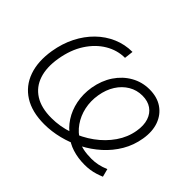

<svg xmlns="http://www.w3.org/2000/svg" viewBox="-153 -996 1266 1266"><g transform="rotate(45 480.5 -363.0)"><path d="M747.1 11.7Q685.5 11.7 632.6 -5.1Q579.6 -22 549.3 -51.8Q500.5 -84 467.8 -134.3Q435.1 -184.6 422.4 -247.8Q409.7 -311 420.9 -380.4Q434.6 -459.5 474.1 -518.6Q513.7 -577.6 572 -610.6Q630.4 -643.6 699.2 -643.6Q770.5 -643.6 819.3 -610.4Q868.2 -577.1 889.4 -518.8Q910.6 -460.4 897.9 -384.3Q885.7 -310.5 849.4 -248.8Q813 -187 759.3 -138.7Q705.6 -90.3 640.9 -57.1Q576.2 -23.9 506.8 -6.6Q437.5 10.7 370.1 10.7Q255.4 10.7 180.9 -36.4Q106.4 -83.5 76.4 -168.5Q46.4 -253.4 64.9 -366.7Q78.6 -449.2 113 -517.3Q147.5 -585.4 198.2 -635Q249 -684.6 311.8 -711.4Q374.5 -738.3 444.8 -738.3L437.5 -675.8Q366.2 -675.8 302.2 -637.9Q238.3 -600.1 192.6 -529.5Q147 -459 130.4 -359.9Q114.7 -265.6 137.7 -196.5Q160.6 -127.4 220.2 -89.6Q279.8 -51.8 374.5 -51.8Q454.1 -51.8 530.8 -77.9Q607.4 -104 671.4 -150.4Q735.4 -196.8 777.8 -258.3Q820.3 -319.8 832 -390.6Q841.8 -448.7 827.6 -491.5Q813.5 -534.2 779.5 -557.6Q745.6 -581.1 695.3 -581.1Q643.1 -581.1 599.6 -555.4Q556.2 -529.8 526.9 -483.6Q497.6 -437.5 487.3 -375.5Q477.1 -314 489.5 -256.6Q502 -199.2 533.9 -153.6Q565.9 -107.9 612.8 -81.5Q638.7 -63 673.1 -55.7Q707.5 -48.3 751.5 -48.3Q781.7 -48.3 811 -54.4Q840.3 -60.5 874 -74.7L888.7 -18.6Q867.7 -9.8 845.2 -2.7Q822.8 4.4 798.3 8.1Q773.9 11.7 747.1 11.7Z"/></g></svg>

Font: Inter 28pt Light
Style: Italic
Weight: 300
Italic angle: -9.3988°
Designer: Rasmus Andersson
Foundry: rsms
Version: Version 4.001;git-66647c0bb